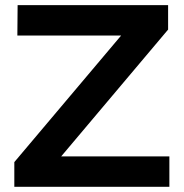

<svg xmlns="http://www.w3.org/2000/svg" viewBox="-20 -720 708 740"><path d="M47.9 -700.2H627.9V-606L215.8 -117.2H632.8V0H35.2V-95.2L446.8 -583H46.9Z"/></svg>

Font: Montserrat-Arabic Medium
Style: Regular
Weight: 500
Designer: Mohamed Gaber
Foundry: Kief Type Foundry
Version: Version 5.008;PS 005.008;hotconv 1.0.88;makeotf.lib2.5.64775